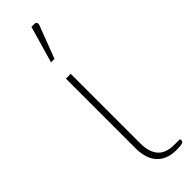

<svg xmlns="http://www.w3.org/2000/svg" viewBox="-254 -735 745 745"><g transform="rotate(-45 119.0 -362.0)"><path d="M84 -493H110.5V-112Q110.5 -64 132 -39Q153.5 -14 200 -14H231.5V-5Q231.5 0.5 223.8 3.5Q216 6.5 193 6.5Q139.5 6.5 111.8 -24Q84 -54.5 84 -111ZM88 -578.5 131.5 -729.5H149Q155 -729.5 157.8 -724.5Q160.5 -719.5 158 -712.5L107 -578.5Z"/></g></svg>

Font: Lato 2
Style: Regular
Weight: 200
Designer: Lukasz Dziedzic with Adam Twardoch and Botio Nikoltchev
Foundry: tyPoland Lukasz Dziedzic
Version: Version 2.015; 2015-08-06; http://www.latofonts.com/